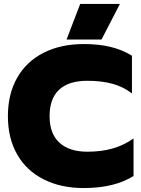

<svg xmlns="http://www.w3.org/2000/svg" viewBox="-20 -937 716 972"><path d="M386 -917H587L494 -737H317ZM20 -349Q20 -461 67 -543.5Q114 -626 201 -670Q288 -714 404 -714Q479 -714 538 -700Q597 -686 648 -655V-464Q604 -498 549 -513Q494 -528 422 -528Q328 -528 279.5 -483Q231 -438 231 -349Q231 -260 281 -214.5Q331 -169 422 -169Q493 -169 549.5 -185Q606 -201 656 -236V-46Q559 15 404 15Q288 15 201 -29Q114 -73 67 -155Q20 -237 20 -349Z"/></svg>

Font: Prompt ExtraBold
Style: Regular
Weight: 800
Designer: Katatrad Team
Foundry: CadsonDemak
Version: Version 1.001